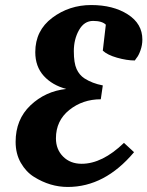

<svg xmlns="http://www.w3.org/2000/svg" viewBox="-20 -730 585 762"><path d="M249 12C347 12 434.7 -34 512 -126L472 -163C414.7 -107.7 358.7 -80 304 -80C274 -80 249.5 -89.5 230.5 -108.5C211.5 -127.5 202 -151.7 202 -181C202 -227.7 219.7 -265.2 255 -293.5C290.3 -321.8 332 -336 380 -336L388 -391C360 -396.3 335.7 -405.7 315 -419C301.7 -427.7 291.3 -440 284 -456C276.7 -472 273 -495.7 273 -527C273 -558.3 279.8 -586.2 293.5 -610.5C307.2 -634.8 325.8 -647 349.5 -647C373.2 -647 390 -642 400 -632L388 -529C400 -517.7 418.8 -508.3 444.5 -501C470.2 -493.7 493.7 -490 515 -490L522 -500C527.3 -506 532.5 -516 537.5 -530C542.5 -544 545 -558.3 545 -573C545 -615 525.7 -648.3 487 -673C448.3 -697.7 400 -710 342 -710C284 -710 232.5 -693.2 187.5 -659.5C142.5 -625.8 120 -580.3 120 -523C120 -485 131.2 -453.7 153.5 -429C175.8 -404.3 205.7 -387 243 -377C187.7 -371 140.3 -349.3 101 -312C61.7 -274.7 42 -226.3 42 -167C42 -135.7 48.8 -108 62.5 -84C76.2 -60 93.7 -41.3 115 -28C157.7 -1.3 202.3 12 249 12Z"/></svg>

Font: Oleo Script
Style: Regular
Weight: 400
Designer: Soytutype
Foundry: Soytutype
Version: Version 1.002